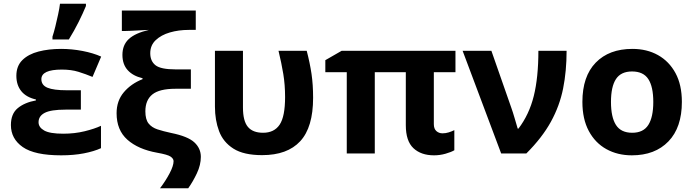

<svg xmlns="http://www.w3.org/2000/svg" viewBox="-20 -816 3691 1021"><path d="M410 -336V-233H328Q251 -233 218 -216Q185 -199 185 -166Q185 -139 215 -122Q245 -105 316 -105Q377 -105 430 -118Q483 -131 517 -147V-28Q480 -11 426 -0.5Q372 10 305 10Q164 10 101 -34Q38 -78 38 -151Q38 -211 74.5 -241Q111 -271 171 -282V-287Q119 -299 93 -331.5Q67 -364 67 -413Q67 -465 99 -496.5Q131 -528 185 -542Q239 -556 305 -556Q362 -556 419 -545Q476 -534 518 -515L472 -407Q436 -422 397.5 -434Q359 -446 309 -446Q200 -446 200 -395Q200 -363 232.5 -349.5Q265 -336 335 -336ZM259 -621Q267 -645 274.5 -676Q282 -707 289 -739Q296 -771 299 -796H437V-784Q421 -745 398 -699Q375 -653 346 -606H259Z M600 -214Q600 -280 638.5 -325.5Q677 -371 738 -395V-400Q687 -412 659 -443Q631 -474 631 -524Q631 -577 665 -608.5Q699 -640 772 -657Q749 -656 721 -654.5Q693 -653 670.5 -652Q648 -651 639 -651H628V-760H1021V-657H984Q930 -657 883.5 -643.5Q837 -630 808 -602.5Q779 -575 779 -533Q779 -491 807 -469Q835 -447 914 -447H995V-344H913Q828 -344 790.5 -314Q753 -284 753 -224Q753 -181 770 -159.5Q787 -138 817.5 -128Q848 -118 890 -109Q979 -91 1013.5 -59Q1048 -27 1048 18Q1048 61 1027 105.5Q1006 150 981 185H831Q860 147 881.5 106.5Q903 66 903 41Q903 28 887.5 17Q872 6 815 -4Q715 -22 657.5 -73Q600 -124 600 -214Z M1374 9Q1276 9 1221.5 -25.5Q1167 -60 1145 -118.5Q1123 -177 1123 -249V-546H1272V-244Q1272 -173 1298 -141.5Q1324 -110 1379 -110Q1438 -110 1467 -153Q1496 -196 1496 -300Q1496 -365 1486.5 -422.5Q1477 -480 1461 -546H1611Q1628 -481 1636.5 -423.5Q1645 -366 1645 -296Q1645 -139 1576.5 -65Q1508 9 1374 9Z M2333 -107Q2350 -107 2366 -112Q2382 -117 2396 -124V-17Q2379 -7 2349 1.5Q2319 10 2288 10Q2219 10 2178.5 -28Q2138 -66 2138 -150V-432H1973V0H1824V-432H1710V-496L1797 -546H2402V-432H2287V-156Q2287 -131 2300.5 -119Q2314 -107 2333 -107Z M2440 -546H2593L2699 -243Q2707 -221 2717 -186.5Q2727 -152 2733 -132H2737Q2794 -207 2818.5 -305.5Q2843 -404 2843 -546H2993Q2993 -438 2974.5 -345.5Q2956 -253 2909.5 -168.5Q2863 -84 2779 0H2645Z M3606 -274Q3606 -138 3534.5 -64Q3463 10 3340 10Q3264 10 3204.5 -23Q3145 -56 3111 -119.5Q3077 -183 3077 -274Q3077 -410 3148 -483Q3219 -556 3343 -556Q3420 -556 3479 -523Q3538 -490 3572 -427.5Q3606 -365 3606 -274ZM3229 -274Q3229 -193 3255.5 -151.5Q3282 -110 3342 -110Q3401 -110 3427.5 -151.5Q3454 -193 3454 -274Q3454 -355 3427.5 -395.5Q3401 -436 3341 -436Q3282 -436 3255.5 -395.5Q3229 -355 3229 -274Z"/></svg>

Font: TSCustom
Style: Regular
Weight: 400
Designer: Monotype Design Team
Foundry: Monotype Imaging Inc.
Version: Version 2.004; ttfautohint (v1.8.3) -l 8 -r 50 -G 200 -x 14 